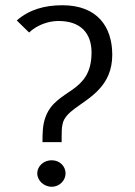

<svg xmlns="http://www.w3.org/2000/svg" viewBox="-20 -705 516 732"><path d="M44 -627 91 -581C119 -608 162 -625 203 -625C289 -625 329 -577 329 -505C329 -346 195 -369 154 -260C142 -229 142 -195 142 -163H215V-183C215 -200 215 -218 219 -234C224 -256 242 -274 265 -291C321 -333 408 -376 408 -496C408 -603 351 -685 218 -685C151 -685 92 -669 44 -627ZM122 -44C122 -18 146 7 177 7C208 7 230 -18 230 -44C230 -70 209 -94 177 -94C146 -94 122 -71 122 -44Z"/></svg>

Font: KpMath
Style: Sans
Weight: 400
Version: Version 0.64